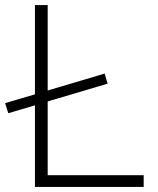

<svg xmlns="http://www.w3.org/2000/svg" viewBox="-30 -733 620 753"><path d="M107 0V-320Q82.5 -312.5 56 -304.8Q29.5 -297 2.5 -289L-10 -328.5Q21 -337.5 50.2 -346.2Q79.5 -355 107 -363V-713H157V-378L161.5 -379.5L209 -393.5Q248 -405 291 -417.8Q334 -430.5 380.5 -444.5L392 -405Q345.5 -391 302.2 -378.2Q259 -365.5 221 -354L173 -340Q165 -337.5 157 -335V-46H533.5V0Z"/></svg>

Font: Commissioner ExtraLight
Style: Regular
Weight: 200
Designer: Kostas Bartsokas
Foundry: Kostas Bartsokas
Version: Version 1.000; ttfautohint (v1.8.3)